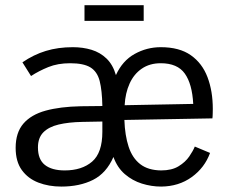

<svg xmlns="http://www.w3.org/2000/svg" viewBox="-20 -687 854 719"><path d="M209.5 11.7Q162.6 11.7 123.8 -3.2Q85 -18.1 61.8 -50Q38.6 -82 38.6 -133.3Q38.6 -190.4 67.6 -224.1Q96.7 -257.8 151.1 -272.7Q205.6 -287.6 282.2 -289.1L363.3 -290Q362.3 -348.1 353.3 -383.5Q344.2 -418.9 318.6 -434.6Q293 -450.2 242.7 -450.2Q196.3 -450.2 160.9 -435.8Q125.5 -421.4 96.2 -402.3L64 -453.6Q106 -482.4 151.6 -496.3Q197.3 -510.3 252.9 -510.3Q290.5 -510.3 322.8 -500.5Q355 -490.7 378.9 -467.8Q402.8 -444.8 414.1 -405.8Q438.5 -459.5 484.1 -484.9Q529.8 -510.3 582 -510.3Q651.9 -510.3 694.6 -480.2Q737.3 -450.2 757.1 -397.9Q776.9 -345.7 776.9 -279.3Q776.9 -275.9 776.6 -262.9Q776.4 -250 775.4 -243.7L445.8 -237.8Q447.8 -179.7 461.7 -137.5Q475.6 -95.2 505.1 -72.3Q534.7 -49.3 583.5 -48.8Q623.5 -48.8 648.9 -64.5Q674.3 -80.1 688.7 -101.1Q703.1 -122.1 709.5 -138.2L766.6 -114.3Q746.6 -59.1 698 -23.9Q649.4 11.2 583.5 11.7Q546.9 11.7 511.2 0.5Q475.6 -10.7 447.5 -34.9Q419.4 -59.1 404.8 -99.1Q378.4 -38.6 328.4 -13.4Q278.3 11.7 209.5 11.7ZM222.2 -48.8Q286.6 -48.8 325 -81.8Q363.3 -114.7 363.3 -193.4V-231.9L288.1 -230.5Q236.8 -229.5 199.7 -220.7Q162.6 -211.9 142.3 -191.4Q122.1 -170.9 122.1 -134.8Q122.1 -89.8 148.2 -69.3Q174.3 -48.8 222.2 -48.8ZM446.8 -293 703.6 -297.9Q699.7 -372.6 672.1 -411.4Q644.5 -450.2 582 -450.2Q540.5 -450.2 511 -429.9Q481.4 -409.7 465.3 -374Q449.2 -338.4 446.8 -293ZM296.4 -608.9V-667.5H518.1V-608.9Z"/></svg>

Font: Pontano Sans
Style: Regular
Weight: 400
Designer: Vernon Adams
Foundry: Vernon Adams
Version: Version 2.001